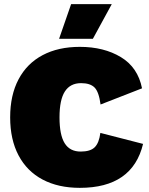

<svg xmlns="http://www.w3.org/2000/svg" viewBox="-20 -896 717 926"><path d="M365 10Q261 10 185.5 -30Q110 -70 69.5 -146.5Q29 -223 29 -330Q29 -437 69.5 -513.5Q110 -590 185.5 -630Q261 -670 365 -670Q481 -670 563 -620.5Q645 -571 665 -470L465 -392Q457 -453 436 -474Q415 -495 371 -495Q319 -495 293 -455Q267 -415 267 -330Q267 -245 292 -205Q317 -165 369 -165Q416 -165 437 -186Q458 -207 464 -255L670 -202Q619 10 365 10ZM519 -876 428 -709H265L323 -876Z"/></svg>

Font: Work Sans Black
Style: Regular
Weight: 900
Designer: Wei Huang
Foundry: Wei Huang
Version: Version 1.500